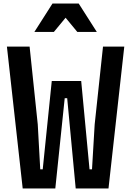

<svg xmlns="http://www.w3.org/2000/svg" viewBox="-20 -1063 740 1083"><path d="M147 -800H19L108 0H292L345 -509H359L407 0H592L681 -800H561L514 -361L499 -108H485L438 -606H272L221 -108H207L193 -361ZM174 -883H284L350 -963L416 -883H526L424 -1043H276Z"/></svg>

Font: Martian Mono Std Md
Style: Regular
Weight: 500
Monospace: yes
Designer: Roman Shamin
Foundry: Evil Martians
Version: Version 1.000